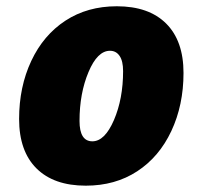

<svg xmlns="http://www.w3.org/2000/svg" viewBox="-20 -583 647 613"><path d="M253.9 9.8Q151.9 9.8 96.4 -45.4Q41 -100.6 41 -203.1Q41 -305.7 79.8 -388.4Q118.7 -471.2 189 -517.1Q259.3 -563 353 -563Q455.1 -563 510.5 -507.8Q565.9 -452.6 565.9 -350.1Q565.9 -247.6 527.1 -164.8Q488.3 -82 418 -36.1Q347.7 9.8 253.9 9.8ZM331.1 -420.9Q291 -420.9 262.5 -352.8Q233.9 -284.7 233.9 -196.8Q233.9 -131.8 274.9 -131.8Q314.5 -131.8 343.8 -199.7Q373 -267.6 373 -356Q373 -388.2 361.8 -404.5Q350.6 -420.9 331.1 -420.9Z"/></svg>

Font: Open Sans Extrabold
Style: Italic
Weight: 800
Italic angle: -12°
Foundry: Ascender Corporation
Version: Version 1.10